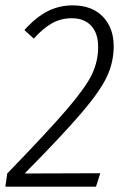

<svg xmlns="http://www.w3.org/2000/svg" viewBox="-23 -696 474 716"><path d="M401 -523Q401 -465 376 -411Q351 -357 281.5 -275.5Q212 -194 69 -49L351 -50L335 0H-3L4 -49Q158 -208 228 -290Q298 -372 320.5 -420Q343 -468 343 -521Q343 -572 317 -600Q291 -628 245 -628Q204 -628 170.5 -609Q137 -590 103 -552L68 -584Q111 -632 154.5 -654Q198 -676 248 -676Q320 -676 360.5 -634Q401 -592 401 -523Z"/></svg>

Font: Fira Sans Condensed Light
Style: Italic
Weight: 300
Width: 3
Italic angle: -8°
Designer: Carrois Corporate & Edenspiekermann AG
Foundry: Carrois Corporate GbR & Edenspiekermann AG
Version: Version 4.203